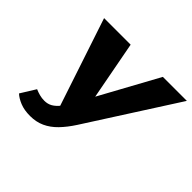

<svg xmlns="http://www.w3.org/2000/svg" viewBox="-156 -852 1058 1058"><g transform="rotate(45 373.0 -323.0)"><path d="M194 12Q148 12 115 -1.5Q82 -15 63 -33L117 -120Q133 -113 151.5 -108Q170 -103 190 -103Q216 -103 236 -114.5Q256 -126 275.5 -150Q295 -174 316 -214L559 -658H746L413 -138Q382 -90 349.5 -56.5Q317 -23 279 -5.5Q241 12 194 12ZM284 -108 101 -658H308L397 -188Z"/></g></svg>

Font: Ysabeau Infant Black
Style: Italic
Weight: 900
Italic angle: -12°
Designer: Christian Thalmann (Catharsis Fonts)
Version: Version 2.001;gftools[0.9.30]; featfreeze: ss01,ss02,lnum